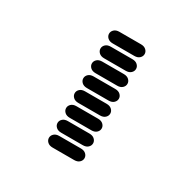

<svg xmlns="http://www.w3.org/2000/svg" viewBox="-204 -1073 1407 1397"><g transform="rotate(30 500.0 -374.5)"><path d="M409.2 111.3H590.8Q618.2 111.3 633.8 96.7Q649.4 82 649.4 62.5Q649.4 43 633.8 28.3Q618.2 13.7 590.8 13.7H409.2Q381.8 13.7 366.2 28.3Q350.6 43 350.6 62.5Q350.6 82 366.2 96.7Q381.8 111.3 409.2 111.3ZM409.2 -13.7H590.8Q618.2 -13.7 633.8 -28.3Q649.4 -43 649.4 -62.5Q649.4 -82 633.8 -96.7Q618.2 -111.3 590.8 -111.3H409.2Q381.8 -111.3 366.2 -96.7Q350.6 -82 350.6 -62.5Q350.6 -43 366.2 -28.3Q381.8 -13.7 409.2 -13.7ZM409.2 -138.7H590.8Q618.2 -138.7 633.8 -153.3Q649.4 -168 649.4 -187.5Q649.4 -207 633.8 -221.7Q618.2 -236.3 590.8 -236.3H409.2Q381.8 -236.3 366.2 -221.7Q350.6 -207 350.6 -187.5Q350.6 -168 366.2 -153.3Q381.8 -138.7 409.2 -138.7ZM409.2 -263.7H590.8Q618.2 -263.7 633.8 -278.3Q649.4 -293 649.4 -312.5Q649.4 -332 633.8 -346.7Q618.2 -361.3 590.8 -361.3H409.2Q381.8 -361.3 366.2 -346.7Q350.6 -332 350.6 -312.5Q350.6 -293 366.2 -278.3Q381.8 -263.7 409.2 -263.7ZM409.2 -388.7H590.8Q618.2 -388.7 633.8 -403.3Q649.4 -418 649.4 -437.5Q649.4 -457 633.8 -471.7Q618.2 -486.3 590.8 -486.3H409.2Q381.8 -486.3 366.2 -471.7Q350.6 -457 350.6 -437.5Q350.6 -418 366.2 -403.3Q381.8 -388.7 409.2 -388.7ZM409.2 -513.7H590.8Q618.2 -513.7 633.8 -528.3Q649.4 -543 649.4 -562.5Q649.4 -582 633.8 -596.7Q618.2 -611.3 590.8 -611.3H409.2Q381.8 -611.3 366.2 -596.7Q350.6 -582 350.6 -562.5Q350.6 -543 366.2 -528.3Q381.8 -513.7 409.2 -513.7ZM409.2 -638.7H590.8Q618.2 -638.7 633.8 -653.3Q649.4 -668 649.4 -687.5Q649.4 -707 633.8 -721.7Q618.2 -736.3 590.8 -736.3H409.2Q381.8 -736.3 366.2 -721.7Q350.6 -707 350.6 -687.5Q350.6 -668 366.2 -653.3Q381.8 -638.7 409.2 -638.7ZM409.2 -763.7H590.8Q618.2 -763.7 633.8 -778.3Q649.4 -793 649.4 -812.5Q649.4 -832 633.8 -846.7Q618.2 -861.3 590.8 -861.3H409.2Q381.8 -861.3 366.2 -846.7Q350.6 -832 350.6 -812.5Q350.6 -793 366.2 -778.3Q381.8 -763.7 409.2 -763.7Z"/></g></svg>

Font: Sixtyfour
Style: Regular
Weight: 400
Designer: Jens Kutilek
Foundry: Jens Kutilek
Version: Version 2.001